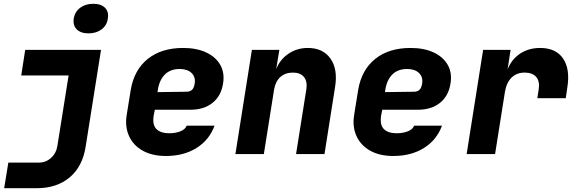

<svg xmlns="http://www.w3.org/2000/svg" viewBox="-20 -813 3040 1013"><path d="M2 180 24 45H184Q222 45 249.5 20Q277 -5 283 -45L342 -415H92L113 -550H513L432 -40Q416 65 348 122.5Q280 180 173 180ZM447 -637Q406 -637 385 -658Q364 -679 369 -715Q375 -751 403 -772Q431 -793 472 -793Q513 -793 534 -772Q555 -751 549 -715Q544 -679 516 -658Q488 -637 447 -637Z M855 10Q783 10 733 -18Q683 -46 660.5 -96Q638 -146 649 -210L670 -340Q688 -445 760 -502.5Q832 -560 946 -560Q1017 -560 1067.5 -536.5Q1118 -513 1142 -471Q1166 -429 1157 -373Q1147 -307 1101.5 -270.5Q1056 -234 985 -234H797L792 -210Q782 -158 803.5 -134Q825 -110 874 -110Q906 -110 931.5 -120Q957 -130 965 -150H1112Q1084 -74 1016.5 -32Q949 10 855 10ZM811 -327 964 -329Q981 -329 992 -338Q1003 -347 1007 -371Q1013 -406 991 -427.5Q969 -449 928 -449Q879 -449 850 -420Q821 -391 813 -340Z M1222 0 1309 -550H1454L1437 -448Q1457 -499 1502 -529.5Q1547 -560 1604 -560Q1684 -560 1723.5 -504Q1763 -448 1748 -355L1692 0H1542L1596 -340Q1603 -383 1584 -406.5Q1565 -430 1525 -430Q1485 -430 1459 -406.5Q1433 -383 1426 -340L1372 0Z M2055 10Q1983 10 1933 -18Q1883 -46 1860.5 -96Q1838 -146 1849 -210L1870 -340Q1888 -445 1960 -502.5Q2032 -560 2146 -560Q2217 -560 2267.5 -536.5Q2318 -513 2342 -471Q2366 -429 2357 -373Q2347 -307 2301.5 -270.5Q2256 -234 2185 -234H1997L1992 -210Q1982 -158 2003.5 -134Q2025 -110 2074 -110Q2106 -110 2131.5 -120Q2157 -130 2165 -150H2312Q2284 -74 2216.5 -32Q2149 10 2055 10ZM2011 -327 2164 -329Q2181 -329 2192 -338Q2203 -347 2207 -371Q2213 -406 2191 -427.5Q2169 -449 2128 -449Q2079 -449 2050 -420Q2021 -391 2013 -340Z M2442 0 2529 -550H2674L2658 -447Q2679 -500 2724 -530Q2769 -560 2830 -560Q2913 -560 2951 -504Q2989 -448 2973 -350L2965 -295H2815L2822 -340Q2829 -383 2809.5 -406.5Q2790 -430 2748 -430Q2706 -430 2679 -403.5Q2652 -377 2644 -328L2592 0Z"/></svg>

Font: JetBrains Mono ExtraBold
Style: Italic
Weight: 800
Italic angle: -9°
Monospace: yes
Designer: Philipp Nurullin, Konstantin Bulenkov
Foundry: JetBrains
Version: Version 2.305; ttfautohint (v1.8.4.7-5d5b)